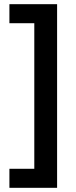

<svg xmlns="http://www.w3.org/2000/svg" viewBox="-20 -738 362 918"><path d="M25 69V160H253V-718H25V-627H144V69Z"/></svg>

Font: Noto Sans Myanmar SemiCondensed SemiBold
Style: Regular
Weight: 600
Width: 4
Designer: Monotype Design Team
Foundry: Monotype Imaging Inc.
Version: Version 2.107